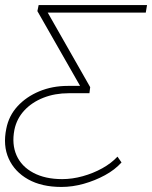

<svg xmlns="http://www.w3.org/2000/svg" viewBox="-28 -542 602 760"><path d="M215 198Q137 198 83.5 168Q30 138 6.5 86Q-17 34 -3 -33Q7 -84 41.5 -121.5Q76 -159 127.5 -180.5Q179 -202 241 -202H289L120 -498L125 -522H554L549 -492H161L329 -197L326 -173H244Q189 -173 143.5 -155Q98 -137 68 -104.5Q38 -72 29 -28Q18 29 37.5 73Q57 117 104 142Q151 167 218 167Q258 167 299.5 155.5Q341 144 377 124Q413 104 437 78L453 101Q427 130 387.5 151.5Q348 173 303.5 185.5Q259 198 215 198Z"/></svg>

Font: Montserrat Thin ExtraLight
Style: Italic
Weight: 250
Italic angle: -11.3°
Version: Version 9.000